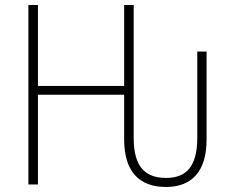

<svg xmlns="http://www.w3.org/2000/svg" viewBox="-20 -734 928 764"><path d="M93 0H131V-357H474V-179C474 -54 532 10 640 10C741 10 802 -49 802 -179V-529H765V-185C765 -69 719 -26 641 -26C561 -26 512 -67 512 -184V-714H474V-392H131V-714H93Z"/></svg>

Font: Noto Sans SemiCondensed ExtraLight
Style: Regular
Weight: 200
Width: 4
Designer: Monotype Design Team
Foundry: Monotype Imaging Inc.
Version: Version 2.013